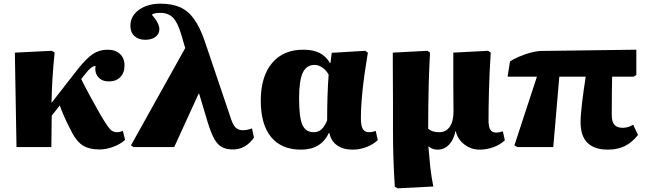

<svg xmlns="http://www.w3.org/2000/svg" viewBox="-20 -802 3533 1047"><path d="M523 13Q463 13 427.5 -11.5Q392 -36 361 -102Q346 -131 331 -164.5Q316 -198 306 -227L262 -171L260 0H70L61 -515L263 -525L278 -515Q270 -438 266 -372Q262 -306 261 -241L402 -422Q451 -484 486.5 -507.5Q522 -531 567 -531Q609 -531 634 -508Q659 -485 659 -445Q659 -405 636 -381.5Q613 -358 574 -358Q536 -358 515.5 -382Q495 -406 501 -443Q477 -441 447 -401L423 -371Q440 -335 465 -289.5Q490 -244 525 -181Q551 -137 566 -115.5Q581 -94 592.5 -87.5Q604 -81 619 -81Q631 -81 650 -88L662 -39Q637 -16 598 -1.5Q559 13 523 13Z M1354 -102 1365 -52Q1320 13 1250 13Q1214 13 1190 0Q1166 -13 1148.5 -44.5Q1131 -76 1113 -134L1066 -291H1063L930 0H708L694 -9L990 -540L967 -618Q948 -681 922.5 -706.5Q897 -732 853 -732Q821 -732 808 -722Q849 -675 849 -643Q849 -617 828 -601Q807 -585 772 -585Q735 -585 713 -605.5Q691 -626 691 -662Q691 -697 712 -724Q733 -751 770 -766.5Q807 -782 854 -782Q918 -782 962 -762.5Q1006 -743 1038 -698.5Q1070 -654 1096 -579L1241 -150Q1252 -118 1266.5 -105Q1281 -92 1304 -92Q1330 -92 1354 -102Z M1622 14Q1515 14 1458.5 -54.5Q1402 -123 1402 -253Q1402 -384 1463 -457.5Q1524 -531 1634 -531Q1687 -531 1722 -513.5Q1757 -496 1780 -458H1782L1789 -514L1972 -525L1986 -515Q1948 -291 1948 -157Q1948 -116 1958.5 -98.5Q1969 -81 1994 -81Q2009 -81 2029 -88L2040 -38Q2015 -14 1978 0Q1941 14 1903 14Q1851 14 1817.5 -10Q1784 -34 1776 -78H1774Q1731 14 1622 14ZM1692 -81Q1739 -81 1764 -146Q1764 -284 1772 -395Q1759 -419 1738 -433.5Q1717 -448 1695 -448Q1651 -448 1631 -405.5Q1611 -363 1611 -266Q1611 -161 1629 -121Q1647 -81 1692 -81Z M2148 225 2133 216Q2128 139 2125.5 64.5Q2123 -10 2123 -90Q2123 -110 2123 -150Q2123 -190 2123 -240.5Q2123 -291 2122.5 -343.5Q2122 -396 2122 -441.5Q2122 -487 2122 -515L2311 -525L2325 -515Q2320 -423 2318 -349.5Q2316 -276 2315.5 -215.5Q2315 -155 2315 -100Q2336 -81 2375 -81Q2412 -81 2432.5 -110.5Q2453 -140 2453 -194Q2453 -214 2452.5 -252.5Q2452 -291 2452 -338.5Q2452 -386 2452 -433Q2452 -480 2452 -515L2642 -525L2656 -515Q2653 -470 2650.5 -417.5Q2648 -365 2646.5 -313.5Q2645 -262 2644.5 -218Q2644 -174 2644 -145Q2644 -110 2654 -94.5Q2664 -79 2685 -79Q2695 -79 2703.5 -81Q2712 -83 2722 -86L2733 -37Q2708 -13 2671 0.5Q2634 14 2596 14Q2549 14 2512 -14.5Q2475 -43 2465 -88H2464Q2455 -41 2429 -13.5Q2403 14 2366 14Q2338 14 2318 -3H2316Q2320 48 2326 105Q2332 162 2343 215Z M3296 14Q3146 14 3146 -135Q3146 -173 3154 -240.5Q3162 -308 3174 -384H3030L2997 0H2802L2785 -9L2908 -384H2748L2761 -467Q2779 -479 2809.5 -492.5Q2840 -506 2872 -514.5Q2904 -523 2925 -524L3450 -531V-393L3435 -384H3318Q3317 -338 3316.5 -290Q3316 -242 3316 -175Q3316 -138 3330.5 -121.5Q3345 -105 3376 -105Q3405 -105 3433 -122L3459 -66Q3426 -24 3386 -5Q3346 14 3296 14Z"/></svg>

Font: Literata 36pt ExtraBold
Style: Regular
Weight: 800
Designer: Latin by Veronika Burian and Jose Scaglione. Greek by Irene Vlachou. Cyrillic by Vera Evstafieva.
Foundry: TypeTogether
Version: Version 3.002